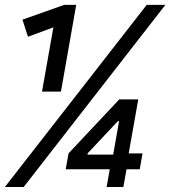

<svg xmlns="http://www.w3.org/2000/svg" viewBox="-21 -750 697 786"><path d="M-1 15.5 579.5 -730H656L76 15.5ZM151 -375 197.5 -638 93.5 -599.5 71 -669.5 241.5 -730H291L228.5 -375ZM415.5 15.5 433.5 -86 438.5 -95.5 469.5 -271 480.5 -254H461.5L337.5 -122V-117H463.5L476.5 -122H562.5L551 -57H248L259.5 -122L467 -343H545L502 -100.5L502.5 -88L484 15.5Z"/></svg>

Font: Google Sans Code
Style: Italic
Weight: 400
Italic angle: -10°
Monospace: yes
Designer: Google Sans Code Authors
Foundry: Google LLC
Version: Version 6.000